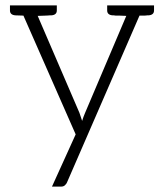

<svg xmlns="http://www.w3.org/2000/svg" viewBox="-20 -517 618 713"><path d="M515 -497H478H378V-478C378 -467 385 -461 398 -460H403C405 -460 407 -459 410 -459H425C432 -459 440 -458 449 -458L296 -98L290 -83C288 -78 287 -73 285 -68C284 -73 281 -78 280 -83C278 -88 277 -93 275 -98L120 -458C131 -458 141 -459 149 -459C157 -459 163 -460 165 -460H171C184 -461 191 -467 191 -478V-497H90H50H17V-478C17 -467 24 -461 37 -460C37 -460 47 -460 67 -459L261 -18L173 176H207C213 176 218 174 221 171C224 168 227 165 229 160L498 -459H516C522 -459 525 -460 527 -460H532C545 -461 552 -467 552 -478V-497Z"/></svg>

Font: SVN-Aleo
Style: Light
Weight: 300
Designer: Alessio Laiso
Version: Version 1.2.2